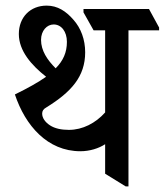

<svg xmlns="http://www.w3.org/2000/svg" viewBox="-20 -656 586 683"><path d="M266 -118C299 -118 331 -128 354 -143V-38L427 7H437V-548H546V-558L510 -624H277V-612L313 -548H354V-256C320 -218 274 -194 225 -194C198 -194 175 -199 158 -210C141 -221 130 -236 130 -252C130 -261 134 -268 145 -274C234 -329 283 -384 283 -470C283 -515 268 -556 241 -586C215 -616 185 -636 146 -636C88 -636 47 -595 47 -535C47 -475 92 -424 144 -383C116 -363 78 -342 33 -320C70 -209 149 -118 266 -118ZM126 -514C126 -547 147 -569 171 -569C198 -569 218 -544 218 -507C218 -470 205 -440 178 -413C148 -443 126 -476 126 -514Z"/></svg>

Font: Noto Serif Devanagari Condensed Medium
Style: Regular
Weight: 500
Width: 3
Designer: Universal Thirst, Indian Type Foundry and the Monotype Design Team
Foundry: Monotype Imaging Inc.
Version: Version 2.004